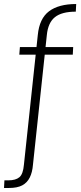

<svg xmlns="http://www.w3.org/2000/svg" viewBox="-60 -778 403 955"><path d="M-40 157 -38 119H-18Q18 119 36.5 103.5Q55 88 59 41L128 -604Q136 -686 184 -722Q232 -758 319 -758L317 -720Q247 -720 213 -692.5Q179 -665 173 -604L104 41Q101 79 88 105Q75 131 50.5 144Q26 157 -16 157ZM36 -506 39 -544H304L302 -506Z"/></svg>

Font: DM Sans 18pt ExtraLight
Style: Regular
Weight: 250
Designer: Colophon Foundry, Jonny Pinhorn
Foundry: Colophon Foundry
Version: Version 4.004;gftools[0.9.30]